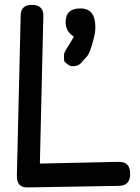

<svg xmlns="http://www.w3.org/2000/svg" viewBox="-20 -770 591 811"><path d="M93.8 21.5Q104 21.5 104 21.5L482.9 15.1Q529.8 14.6 529.8 -36.1Q529.8 -87.4 481.4 -86.4L148.4 -79.1L163.1 -703.1Q164.1 -749.5 113.3 -749.5Q68.4 -748.5 67.4 -706.1L51.3 -29.8Q49.8 22 93.8 21.5ZM257.3 -677.7Q257.3 -674.8 257.3 -671.9Q259.8 -634.8 292 -615.2Q281.7 -596.7 273.9 -584.2Q266.1 -571.8 258.3 -559.3Q250.5 -546.9 250.5 -537.6Q250.5 -528.3 250.5 -519Q250.5 -509.8 257.1 -504.9Q263.7 -500 270.3 -495.1Q276.9 -490.2 287.1 -490.2Q310.1 -490.2 323 -504.6Q335.9 -519 348.6 -533.4Q361.3 -547.9 377.4 -613.3Q382.8 -634.8 382.8 -655.3Q382.8 -734.4 320.3 -734.4Q257.3 -734.4 257.3 -677.7Z"/></svg>

Font: Comic Relief
Style: Regular
Weight: 400
Designer: Jeff Davis
Foundry: Loudifier
Version: Version 1.200; ttfautohint (v1.8.4.7-5d5b)